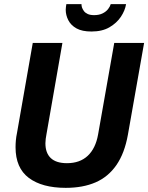

<svg xmlns="http://www.w3.org/2000/svg" viewBox="-20 -894 715 926"><path d="M297 12Q183 12 119 -36Q55 -84 55 -184Q55 -200 56.5 -217Q58 -234 62 -253L138 -687H281L204 -246Q202 -236 200.5 -224.5Q199 -213 199 -203Q199 -156 225 -131.5Q251 -107 303 -107Q365 -107 403 -142.5Q441 -178 453 -245L531 -687H675L597 -245Q581 -155 541.5 -98Q502 -41 441 -14.5Q380 12 297 12ZM421 -742Q376 -742 349 -757Q322 -772 309.5 -796.5Q297 -821 297 -847Q297 -854 298 -860.5Q299 -867 300 -874H373Q373 -870 373.5 -866.5Q374 -863 375 -859Q378 -850 384.5 -841Q391 -832 403 -826.5Q415 -821 434 -821Q458 -821 475 -829.5Q492 -838 501.5 -850.5Q511 -863 514 -874H588Q583 -843 563 -813Q543 -783 508 -762.5Q473 -742 421 -742Z"/></svg>

Font: Archivo SemiCondensed
Style: Bold Italic
Weight: 700
Width: 4
Italic angle: -10°
Designer: Hector Gatti
Foundry: Omnibus-Type
Version: Version 2.001